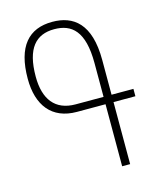

<svg xmlns="http://www.w3.org/2000/svg" viewBox="-109 -803 735 882"><g transform="rotate(-15 258.0 -362.0)"><path d="M400 0V-295H504V-330H400V-495C400 -669 323 -724 223 -724C111 -724 47 -654 47 -500C47 -374 107 -295 226 -295H362V0ZM229 -330C132 -330 85 -393 85 -500C85 -635 136 -689 223 -689C306 -689 362 -643 362 -491V-330Z"/></g></svg>

Font: Noto Sans Armenian ExtraCondensed ExtraLight
Style: Regular
Weight: 200
Width: 2
Designer: Monotype Design Team
Foundry: Monotype Imaging Inc.
Version: Version 2.008